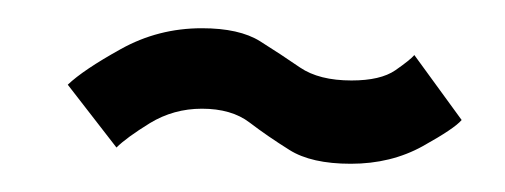

<svg xmlns="http://www.w3.org/2000/svg" viewBox="-20 -414 358 136"><path d="M228.5 -298Q200.5 -298 185 -307.8Q169.5 -317.5 156.8 -327.2Q144 -337 123 -337Q103 -337 86.2 -326.8Q69.5 -316.5 62.5 -309.5L28 -354Q39 -364.5 65.5 -379.2Q92 -394 123 -394Q149.5 -394 164.2 -384.8Q179 -375.5 192.5 -366.2Q206 -357 229 -357Q249.5 -357 260 -364.2Q270.5 -371.5 273.5 -375L307 -329Q302 -323 279.5 -310.5Q257 -298 228.5 -298Z"/></svg>

Font: Anybody
Style: Italic
Weight: 400
Italic angle: -10°
Designer: Tyler Finck
Foundry: Etcetera Type Company
Version: Version 1.010; ttfautohint (v1.8.3) -l 8 -r 50 -G 200 -x 14 